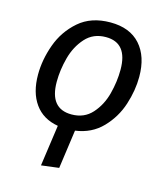

<svg xmlns="http://www.w3.org/2000/svg" viewBox="-112 -625 802 925"><g transform="rotate(15 289.0 -163.0)"><path d="M294 9 267 202 179 213 208 8Q132 -5 92 -61Q52 -117 52 -206Q52 -280 79.5 -356.5Q107 -433 168 -486Q229 -539 325 -539Q422 -539 474 -481Q526 -423 526 -321Q526 -254 503 -182.5Q480 -111 427.5 -56.5Q375 -2 294 9ZM430 -331Q430 -465 322 -465Q259 -465 220 -421.5Q181 -378 164.5 -316.5Q148 -255 148 -196Q148 -62 257 -62Q320 -62 359 -105.5Q398 -149 414 -210.5Q430 -272 430 -331Z"/></g></svg>

Font: Fira Sans
Style: Italic
Weight: 400
Italic angle: -8°
Designer: bBox Type GmbH & Carrois Corporate GbR & Edenspiekermann AG
Foundry: bBox Type GmbH & Carrois Corporate GbR & Edenspiekermann AG
Version: Version 4.301